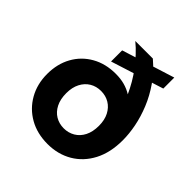

<svg xmlns="http://www.w3.org/2000/svg" viewBox="-191 -855 1013 1013"><g transform="rotate(45 316.0 -348.5)"><path d="M314 12Q236 12 177 -21.5Q118 -55 84.5 -114Q51 -173 51 -248Q51 -323 83 -381Q115 -439 173 -472Q231 -505 307 -505Q343 -505 372.5 -497Q402 -489 428 -473Q414 -504 396 -535Q378 -566 356 -595Q334 -624 309.5 -650.5Q285 -677 257 -700H388Q442 -654 478.5 -601.5Q515 -549 537.5 -493.5Q560 -438 570.5 -384.5Q581 -331 581 -283Q581 -191 546.5 -125Q512 -59 451.5 -23.5Q391 12 314 12ZM316 -107Q350 -107 378 -123.5Q406 -140 422 -171.5Q438 -203 438 -248Q438 -291 422 -322Q406 -353 378.5 -369.5Q351 -386 316 -386Q281 -386 253.5 -369.5Q226 -353 210 -322Q194 -291 194 -248Q194 -203 210 -171.5Q226 -140 253.5 -123.5Q281 -107 316 -107ZM243 -533V-616L539 -709V-627Z"/></g></svg>

Font: DM Sans 12pt ExtraBold
Style: Regular
Weight: 800
Version: Version 4.004;gftools[0.9.30]